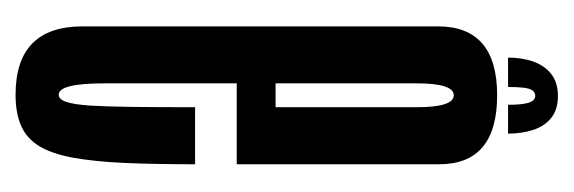

<svg xmlns="http://www.w3.org/2000/svg" viewBox="-262 -462 726 243"><g transform="rotate(90 101.5 -340.0)"><path d="M99.4 3.8Q12.9 3.8 12.9 -80.9Q12.9 -165.5 12.9 -299.9Q12.9 -455.8 12.9 -530.8Q12.9 -605.7 100.1 -605.7Q187.4 -605.7 187.4 -532.3Q187.4 -458.9 187.4 -301.8Q187.4 -288.5 187.4 -276.1H77.2V-325.3H121.5L115.2 -316.6Q115.2 -456.4 115.2 -503.6Q115.2 -550.8 100.1 -550.8Q85 -550.8 85 -503.6Q85 -456.4 85 -302.4Q85 -165.6 85 -108.2Q85 -50.8 99.4 -50.8ZM99.4 -50.8Q105.2 -50.8 108.4 -60.2Q111.7 -69.7 113.1 -90.2Q114.4 -110.6 114.8 -143.7Q115.2 -176.8 115.2 -223.4H187.4Q187.4 -171.7 185.7 -133.6Q183.9 -95.4 179.1 -69Q174.2 -42.5 164.7 -26.5Q155.1 -10.6 139.1 -3.4Q123.1 3.8 99.4 3.8L95.1 -21.1ZM101 -682.6Q117.9 -682.6 128.4 -674.4Q138.9 -666.2 143.7 -651.9Q148.6 -637.6 148.6 -619.5H112.1Q112.1 -632.8 110.7 -640.3Q109.4 -647.7 106.9 -650.8Q104.5 -653.9 100.9 -653.9Q96.8 -653.9 94.2 -650.7Q91.6 -647.5 90.6 -639.9Q89.6 -632.3 89.6 -619.5H52.4Q52.4 -637.6 57.6 -651.9Q62.8 -666.2 73.5 -674.4Q84.2 -682.6 101 -682.6Z"/></g></svg>

Font: Anybody UltraCondensed Thin
Style: Regular
Weight: 100
Width: 1
Designer: Tyler Finck
Foundry: Etcetera Type Company
Version: Version 1.110